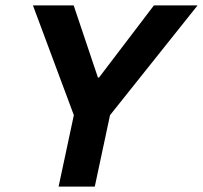

<svg xmlns="http://www.w3.org/2000/svg" viewBox="-20 -688 748 708"><path d="M196.1 0 252.3 -263.3 101.5 -668H251.7L341.1 -402.1H345.1L547.5 -668H708.5L385.7 -263.3L329.5 0Z"/></svg>

Font: Atkinson Hyperlegible Mono ExtraLight
Style: Italic
Weight: 200
Italic angle: -12°
Monospace: yes
Designer: Elliott Scott, Megan Eiswerth, Linus Boman, Theodore Petrosky, Letters from Sweden
Foundry: Applied Design Works, Letters from Sweden
Version: Version 2.001